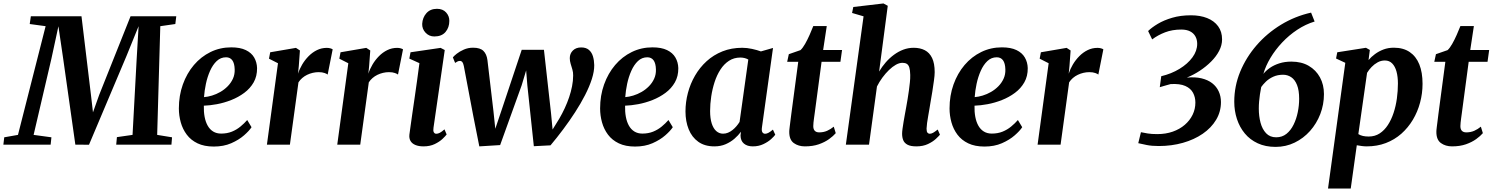

<svg xmlns="http://www.w3.org/2000/svg" viewBox="-60 -837 8638 1111"><path d="M-40.5 0 -35.5 -42.5 44 -56.5 204 -685.5 112 -698 118.5 -743H411.5L466.5 -286L478 -187L514 -288L695.5 -743H960L954.5 -698L867.5 -685.5L849.5 -56.5L935.5 -42.5L932 0H612.5L616.5 -43.5L707 -56.5L730.5 -490.5L742 -685.5L671.5 -512L455 0.5L376 0L305 -501.5L278 -685L237.5 -497.5L134.5 -56.5L237.5 -42.5L233 0Z M1395.5 -101Q1382 -80 1352 -53.8Q1322 -27.5 1278 -8.2Q1234 11 1177 11Q1122 11 1083.2 -7.5Q1044.5 -26 1020.8 -57.8Q997 -89.5 986 -129Q975 -168.5 975 -209.5Q975 -284 998 -348.2Q1021 -412.5 1062 -460.8Q1103 -509 1158.2 -536Q1213.5 -563 1278 -563Q1329.5 -563 1362.2 -547.2Q1395 -531.5 1410.8 -504.2Q1426.5 -477 1427.5 -443Q1428 -396 1407.8 -360.5Q1387.5 -325 1353.5 -299.8Q1319.5 -274.5 1278.2 -258.2Q1237 -242 1195.5 -234.2Q1154 -226.5 1119.5 -225.5Q1118.5 -190.5 1124 -161Q1129.5 -131.5 1141.8 -109.8Q1154 -88 1173.5 -76Q1193 -64 1219.5 -64Q1254 -64 1281.8 -75.2Q1309.5 -86.5 1331.5 -104.8Q1353.5 -123 1370.5 -142.5ZM1248 -505.5Q1217 -505.5 1194 -483.8Q1171 -462 1155.5 -427Q1140 -392 1131.5 -352Q1123 -312 1120.5 -275Q1142 -276.5 1166.8 -284Q1191.5 -291.5 1215 -305Q1238.5 -318.5 1257.5 -337.8Q1276.5 -357 1287.8 -381.5Q1299 -406 1298 -435.5Q1297 -471 1284.2 -488.2Q1271.5 -505.5 1248 -505.5Z M1484.5 0 1548.5 -471 1496.5 -497.5 1503.5 -534.5 1652.5 -560 1675.5 -545 1669 -455 1664.5 -410.5Q1673 -437.5 1688.8 -464Q1704.5 -490.5 1726 -512.2Q1747.5 -534 1774 -547Q1800.5 -560 1831 -560Q1843 -560 1852 -557.2Q1861 -554.5 1865 -551.5L1836 -405.5Q1832 -409.5 1818.2 -414.5Q1804.5 -419.5 1783.5 -419.5Q1766.5 -419.5 1749.5 -415.5Q1732.5 -411.5 1717 -404Q1701.5 -396.5 1688.8 -385.5Q1676 -374.5 1667 -360.5L1617.5 0Z M1891.5 0 1955.5 -471 1903.5 -497.5 1910.5 -534.5 2059.5 -560 2082.5 -545 2076 -455 2071.5 -410.5Q2080 -437.5 2095.8 -464Q2111.5 -490.5 2133 -512.2Q2154.5 -534 2181 -547Q2207.5 -560 2238 -560Q2250 -560 2259 -557.2Q2268 -554.5 2272 -551.5L2243 -405.5Q2239 -409.5 2225.2 -414.5Q2211.5 -419.5 2190.5 -419.5Q2173.5 -419.5 2156.5 -415.5Q2139.5 -411.5 2124 -404Q2108.5 -396.5 2095.8 -385.5Q2083 -374.5 2074 -360.5L2024.5 0Z M2390.5 10Q2363 10 2343.8 2Q2324.5 -6 2315.5 -21.2Q2306.5 -36.5 2309 -58.5Q2311.5 -78 2316 -109.5Q2320.5 -141 2326.2 -181.8Q2332 -222.5 2339 -269.5Q2346 -316.5 2353 -367.8Q2360 -419 2367 -471.5L2308.5 -498L2315.5 -534.5L2489.5 -560L2513.5 -547.5L2448.5 -98.5Q2445.5 -80.5 2450.2 -71.8Q2455 -63 2464.5 -63Q2474 -63 2484.8 -68.5Q2495.5 -74 2512 -88.5L2524.5 -59Q2518 -50 2500.8 -33.5Q2483.5 -17 2455.8 -3.5Q2428 10 2390.5 10ZM2453 -626Q2423 -626 2402.5 -647.8Q2382 -669.5 2383 -699Q2385 -735.5 2407.5 -760.8Q2430 -786 2468.5 -786Q2502.5 -786 2521.5 -764.8Q2540.5 -743.5 2540 -716Q2540 -678 2518 -652Q2496 -626 2453 -626Z M2713.5 10 2679 -164 2624 -454.5Q2620.5 -471.5 2615.2 -478Q2610 -484.5 2602 -484.5Q2592.5 -484.5 2586.8 -481Q2581 -477.5 2573.5 -473L2560.5 -505Q2566 -512.5 2582.5 -525.8Q2599 -539 2623.8 -550Q2648.5 -561 2677.5 -561Q2718.5 -561 2737.2 -542.5Q2756 -524 2760.5 -489.5L2795.5 -192L2806 -92L2846.5 -212L2959 -549H3087.5L3128.5 -182L3137.5 -87.5L3176 -150Q3193.5 -180 3208 -211.2Q3222.5 -242.5 3233.2 -274.2Q3244 -306 3250.2 -337.8Q3256.5 -369.5 3256.5 -400Q3257 -418 3252 -434.8Q3247 -451.5 3242 -468Q3237 -484.5 3237 -500.5Q3237 -527 3255 -544.8Q3273 -562.5 3303 -562.5Q3331 -562.5 3347.5 -548.5Q3364 -534.5 3371 -511.2Q3378 -488 3378.5 -460.5Q3379 -424.5 3364.8 -380Q3350.5 -335.5 3325.5 -286.8Q3300.5 -238 3268 -187.8Q3235.5 -137.5 3199 -88.8Q3162.5 -40 3125.5 4L3029 9L2991.5 -343L2984.5 -429.5L2958.5 -343L2834 2.5Z M3833 -101Q3819.5 -80 3789.5 -53.8Q3759.5 -27.5 3715.5 -8.2Q3671.5 11 3614.5 11Q3559.5 11 3520.8 -7.5Q3482 -26 3458.2 -57.8Q3434.5 -89.5 3423.5 -129Q3412.5 -168.5 3412.5 -209.5Q3412.5 -284 3435.5 -348.2Q3458.5 -412.5 3499.5 -460.8Q3540.5 -509 3595.8 -536Q3651 -563 3715.5 -563Q3767 -563 3799.8 -547.2Q3832.5 -531.5 3848.2 -504.2Q3864 -477 3865 -443Q3865.5 -396 3845.2 -360.5Q3825 -325 3791 -299.8Q3757 -274.5 3715.8 -258.2Q3674.5 -242 3633 -234.2Q3591.5 -226.5 3557 -225.5Q3556 -190.5 3561.5 -161Q3567 -131.5 3579.2 -109.8Q3591.5 -88 3611 -76Q3630.5 -64 3657 -64Q3691.5 -64 3719.2 -75.2Q3747 -86.5 3769 -104.8Q3791 -123 3808 -142.5ZM3685.5 -505.5Q3654.5 -505.5 3631.5 -483.8Q3608.5 -462 3593 -427Q3577.5 -392 3569 -352Q3560.5 -312 3558 -275Q3579.5 -276.5 3604.2 -284Q3629 -291.5 3652.5 -305Q3676 -318.5 3695 -337.8Q3714 -357 3725.2 -381.5Q3736.5 -406 3735.5 -435.5Q3734.5 -471 3721.8 -488.2Q3709 -505.5 3685.5 -505.5Z M4349 -100.5Q4346 -79.5 4351.8 -71.2Q4357.5 -63 4367.5 -63Q4376 -63 4386.5 -68.5Q4397 -74 4412.5 -87L4426 -57.5Q4420 -48.5 4402.2 -32.2Q4384.5 -16 4357.2 -3Q4330 10 4296 10Q4264 10 4244.8 -6Q4225.5 -22 4225 -53L4227.5 -74.5Q4212 -53.5 4189.8 -34.2Q4167.5 -15 4138.8 -2.5Q4110 10 4073.5 10Q4018 10 3980.8 -16.5Q3943.5 -43 3925 -89Q3906.5 -135 3906.5 -192Q3906.5 -246 3920.5 -299.2Q3934.5 -352.5 3961.8 -399.5Q3989 -446.5 4028.8 -482.8Q4068.5 -519 4120.5 -539.8Q4172.5 -560.5 4235 -560.5Q4262 -560.5 4291.8 -554Q4321.5 -547.5 4343 -539.5L4413 -559.5ZM4270 -492.5Q4260.5 -498 4248.8 -501Q4237 -504 4224 -504Q4187 -504 4158.2 -485.2Q4129.5 -466.5 4108.8 -434.5Q4088 -402.5 4075 -362.2Q4062 -322 4055.5 -278.8Q4049 -235.5 4049 -194.5Q4049 -151.5 4058.5 -122.2Q4068 -93 4085 -78.2Q4102 -63.5 4124 -63.5Q4139 -63.5 4152.8 -69.2Q4166.5 -75 4178.8 -84.8Q4191 -94.5 4201.2 -106.5Q4211.5 -118.5 4219.5 -131.5Z M4654.5 -183.5Q4652 -166 4650.2 -152.5Q4648.5 -139 4647.2 -128Q4646 -117 4646 -107Q4646 -89 4654.8 -80Q4663.5 -71 4680 -71Q4705.5 -71 4726.2 -80.2Q4747 -89.5 4764.5 -104L4776 -66.5Q4762 -50 4737.5 -32.2Q4713 -14.5 4678.2 -2.2Q4643.5 10 4597.5 10Q4560 10 4533.2 -9.2Q4506.5 -28.5 4507 -75Q4507 -79 4507.5 -85.2Q4508 -91.5 4509.5 -103Q4511 -114.5 4513.2 -132.8Q4515.5 -151 4519 -178.5L4559 -479.5H4495L4504.5 -523.5L4572 -547Q4585 -559 4598.8 -583.2Q4612.5 -607.5 4624.8 -635.2Q4637 -663 4646 -686H4724L4703 -547.5H4812.5L4803 -479.5H4694Z M5242.5 10Q5209.5 10 5191.5 0.5Q5173.5 -9 5166.8 -25.2Q5160 -41.5 5160 -63Q5160 -75 5162.5 -92.8Q5165 -110.5 5168.5 -132Q5172 -153.5 5176.2 -175.8Q5180.5 -198 5184 -218.5Q5187.5 -239.5 5191.8 -263.5Q5196 -287.5 5199.2 -312.2Q5202.5 -337 5205 -360.2Q5207.5 -383.5 5207 -403.5Q5206.5 -431 5201.8 -446.2Q5197 -461.5 5187.2 -467.5Q5177.5 -473.5 5162 -473.5Q5144 -473.5 5124.2 -462.5Q5104.5 -451.5 5084.2 -432Q5064 -412.5 5046 -388Q5028 -363.5 5014.5 -336.5L4968.5 0H4834.5L4937 -742.5L4870.5 -762L4877.5 -796.5L5052 -817L5077 -803.5L5027 -423Q5043.5 -451 5065.2 -476Q5087 -501 5112.8 -520Q5138.5 -539 5167.2 -549.8Q5196 -560.5 5227 -560.5Q5264 -560.5 5291.2 -546.5Q5318.5 -532.5 5333.5 -501.5Q5348.5 -470.5 5348.5 -419.5Q5348.5 -401 5344.2 -370.5Q5340 -340 5334.8 -306.8Q5329.5 -273.5 5324.5 -246Q5321.5 -227.5 5318 -206.5Q5314.5 -185.5 5310.8 -164.8Q5307 -144 5304.5 -125.5Q5302 -107 5301.5 -92.5Q5301.5 -75 5307 -69Q5312.5 -63 5319.5 -63Q5329 -63 5339 -68.5Q5349 -74 5366 -87.5L5379 -57.5Q5373 -50 5355.5 -33.5Q5338 -17 5309.5 -3.5Q5281 10 5242.5 10Z M5855 -101Q5841.5 -80 5811.5 -53.8Q5781.5 -27.5 5737.5 -8.2Q5693.5 11 5636.5 11Q5581.5 11 5542.8 -7.5Q5504 -26 5480.2 -57.8Q5456.5 -89.5 5445.5 -129Q5434.5 -168.5 5434.5 -209.5Q5434.5 -284 5457.5 -348.2Q5480.5 -412.5 5521.5 -460.8Q5562.5 -509 5617.8 -536Q5673 -563 5737.5 -563Q5789 -563 5821.8 -547.2Q5854.5 -531.5 5870.2 -504.2Q5886 -477 5887 -443Q5887.5 -396 5867.2 -360.5Q5847 -325 5813 -299.8Q5779 -274.5 5737.8 -258.2Q5696.5 -242 5655 -234.2Q5613.5 -226.5 5579 -225.5Q5578 -190.5 5583.5 -161Q5589 -131.5 5601.2 -109.8Q5613.5 -88 5633 -76Q5652.5 -64 5679 -64Q5713.5 -64 5741.2 -75.2Q5769 -86.5 5791 -104.8Q5813 -123 5830 -142.5ZM5707.5 -505.5Q5676.5 -505.5 5653.5 -483.8Q5630.5 -462 5615 -427Q5599.5 -392 5591 -352Q5582.5 -312 5580 -275Q5601.5 -276.5 5626.2 -284Q5651 -291.5 5674.5 -305Q5698 -318.5 5717 -337.8Q5736 -357 5747.2 -381.5Q5758.5 -406 5757.5 -435.5Q5756.5 -471 5743.8 -488.2Q5731 -505.5 5707.5 -505.5Z M5944 0 6008 -471 5956 -497.5 5963 -534.5 6112 -560 6135 -545 6128.5 -455 6124 -410.5Q6132.5 -437.5 6148.2 -464Q6164 -490.5 6185.5 -512.2Q6207 -534 6233.5 -547Q6260 -560 6290.5 -560Q6302.5 -560 6311.5 -557.2Q6320.5 -554.5 6324.5 -551.5L6295.5 -405.5Q6291.5 -409.5 6277.8 -414.5Q6264 -419.5 6243 -419.5Q6226 -419.5 6209 -415.5Q6192 -411.5 6176.5 -404Q6161 -396.5 6148.2 -385.5Q6135.5 -374.5 6126.5 -360.5L6077 0Z M6645.5 8Q6604.5 8 6576 2.2Q6547.5 -3.5 6526.5 -8.5L6542 -72Q6558 -68.5 6580.5 -64.8Q6603 -61 6636.5 -61Q6685.5 -61 6726 -75.2Q6766.5 -89.5 6795.8 -114.8Q6825 -140 6841 -173Q6857 -206 6857 -243.5Q6857 -274.5 6843.5 -300Q6830 -325.5 6798.8 -339.5Q6767.5 -353.5 6714 -350.5Q6705 -348 6693.2 -344.8Q6681.5 -341.5 6670.2 -338.2Q6659 -335 6651 -332.5L6659.5 -396Q6718.5 -410 6765.5 -438.8Q6812.5 -467.5 6840 -505Q6867.5 -542.5 6867.5 -583.5Q6867.5 -607.5 6857.2 -626.2Q6847 -645 6826.5 -655.5Q6806 -666 6775.5 -666Q6723.5 -666 6681.8 -650Q6640 -634 6607 -609L6583.5 -657.5Q6604.5 -678 6639.5 -699Q6674.5 -720 6722.8 -734.2Q6771 -748.5 6831.5 -748.5Q6884.5 -748.5 6925 -732.5Q6965.5 -716.5 6988.5 -685.2Q7011.5 -654 7011.5 -609Q7011.5 -575.5 6994.5 -542.8Q6977.5 -510 6948.2 -480.8Q6919 -451.5 6882.5 -427.5Q6846 -403.5 6807.5 -388Q6855.5 -392.5 6892.2 -383.8Q6929 -375 6954 -355.8Q6979 -336.5 6992 -308.2Q7005 -280 7005 -246.5Q7005 -190.5 6977 -143.8Q6949 -97 6899.5 -63Q6850 -29 6784.8 -10.5Q6719.5 8 6645.5 8Z M7321 13Q7262.5 13 7217.8 -7.8Q7173 -28.5 7143 -64.8Q7113 -101 7097.5 -148.2Q7082 -195.5 7082 -248.5Q7082 -338.5 7116.2 -421.8Q7150.5 -505 7211 -574.8Q7271.5 -644.5 7352.2 -693.8Q7433 -743 7526.5 -764L7547 -712.5Q7494.5 -696.5 7446.5 -664.8Q7398.5 -633 7359 -591Q7319.5 -549 7291.5 -502.2Q7263.5 -455.5 7250.5 -409.5Q7265 -428 7288.2 -444.2Q7311.5 -460.5 7343 -470.5Q7374.5 -480.5 7412.5 -480.5Q7471 -480.5 7513 -456Q7555 -431.5 7578 -389.2Q7601 -347 7601 -292.5Q7601 -232 7579.8 -177Q7558.5 -122 7520.5 -79.2Q7482.5 -36.5 7431.5 -11.8Q7380.5 13 7321 13ZM7324.5 -42.5Q7359 -42.5 7384 -62.5Q7409 -82.5 7425.2 -115.5Q7441.5 -148.5 7449.5 -187.8Q7457.5 -227 7457.5 -265.5Q7457.5 -314.5 7445.2 -345.2Q7433 -376 7411.8 -390.2Q7390.5 -404.5 7364.5 -404.5Q7332.5 -404.5 7307.5 -393Q7282.5 -381.5 7265.2 -364.8Q7248 -348 7238 -333.5Q7233.5 -311 7230.5 -290.5Q7227.5 -270 7225.8 -250Q7224 -230 7224 -208.5Q7224 -165 7234 -127.2Q7244 -89.5 7266.2 -66Q7288.5 -42.5 7324.5 -42.5Z M7624.5 254 7724.5 -473.5 7671 -498.5 7678 -534.5 7844 -560.5 7866.5 -548 7859 -489.5Q7874.5 -508 7896.5 -524.2Q7918.5 -540.5 7945.8 -550.8Q7973 -561 8005.5 -561Q8060 -561 8097 -536Q8134 -511 8152.8 -464.5Q8171.5 -418 8171.5 -352Q8171.5 -296.5 8157.2 -243.2Q8143 -190 8115.5 -144Q8088 -98 8048.8 -63.2Q8009.5 -28.5 7959 -9.2Q7908.5 10 7848.5 10Q7835 10 7820 8Q7805 6 7791 3.5L7756 254ZM7800 -61Q7812 -53.5 7826.8 -50.2Q7841.5 -47 7860 -47Q7896 -47 7923.5 -65Q7951 -83 7971 -113.8Q7991 -144.5 8004 -184Q8017 -223.5 8023 -267.2Q8029 -311 8029 -354Q8029 -393 8020.8 -423Q8012.5 -453 7995.8 -470Q7979 -487 7953.5 -487Q7931 -487 7911.5 -476.2Q7892 -465.5 7876.5 -449.2Q7861 -433 7850.5 -415.5Z M8399 -183.5Q8396.5 -166 8394.8 -152.5Q8393 -139 8391.8 -128Q8390.5 -117 8390.5 -107Q8390.5 -89 8399.2 -80Q8408 -71 8424.5 -71Q8450 -71 8470.8 -80.2Q8491.5 -89.5 8509 -104L8520.5 -66.5Q8506.5 -50 8482 -32.2Q8457.5 -14.5 8422.8 -2.2Q8388 10 8342 10Q8304.5 10 8277.8 -9.2Q8251 -28.5 8251.5 -75Q8251.5 -79 8252 -85.2Q8252.5 -91.5 8254 -103Q8255.5 -114.5 8257.8 -132.8Q8260 -151 8263.5 -178.5L8303.5 -479.5H8239.5L8249 -523.5L8316.5 -547Q8329.5 -559 8343.2 -583.2Q8357 -607.5 8369.2 -635.2Q8381.5 -663 8390.5 -686H8468.5L8447.5 -547.5H8557L8547.5 -479.5H8438.5Z"/></svg>

Font: Merriweather 36pt
Style: Bold Italic
Weight: 700
Italic angle: -7.8°
Version: Version 2.101